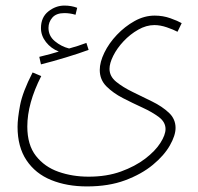

<svg xmlns="http://www.w3.org/2000/svg" viewBox="-20 -439 712 689"><path d="M43 16Q43 -13 52 -61Q61 -109 97 -179L128 -166Q78 -68 78 15Q78 81 109 120.5Q140 160 190 177.5Q240 195 298 195Q363 195 414 176.5Q465 158 501 130.5Q537 103 555.5 74Q574 45 574 24Q574 -1 550 -19Q526 -37 491 -53Q456 -69 421 -87Q386 -105 362 -129Q338 -153 338 -188Q338 -216 354.5 -250Q371 -284 399.5 -314Q428 -344 463 -363.5Q498 -383 535 -383Q565 -383 591.5 -373.5Q618 -364 632 -356L617 -325Q602 -333 578.5 -341Q555 -349 534 -349Q505 -349 476 -332.5Q447 -316 423.5 -291Q400 -266 386.5 -239Q373 -212 373 -192Q373 -165 397 -145.5Q421 -126 456 -109Q491 -92 526.5 -74.5Q562 -57 586 -34.5Q610 -12 610 20Q610 47 589.5 83Q569 119 528.5 152.5Q488 186 429 208Q370 230 292 230Q220 230 163.5 207Q107 184 75 136Q43 88 43 16ZM127 -208 121 -235Q145 -241 162 -245.5Q179 -250 191 -254Q163 -265 145 -288Q127 -311 127 -338Q127 -377 153.5 -398Q180 -419 211 -419Q236 -419 257 -411L251 -386Q231 -392 211 -392Q182 -392 168 -376Q154 -360 154 -339Q154 -310 177 -291Q200 -272 228 -265Q261 -274 290 -285L298 -260Q263 -247 215 -232.5Q167 -218 127 -208Z"/></svg>

Font: Noto Sans Arabic Cond ExtLt
Style: Regular
Weight: 200
Width: 3
Designer: Monotype Design Team, Nadine Chahine, Nizar Qandah and Khaled Hosny
Foundry: Monotype Imaging Inc.
Version: Version 2.012; ttfautohint (v1.8.4.7-5d5b)